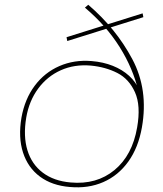

<svg xmlns="http://www.w3.org/2000/svg" viewBox="-20 -781 682 805"><path d="M259 -625 578 -725 581 -709 262 -609ZM575 -247Q560 -162 518 -103.5Q476 -45 413 -17.5Q350 10 273 3Q198 -3 147.5 -40.5Q97 -78 76.5 -141.5Q56 -205 70 -288Q84 -366 125.5 -421.5Q167 -477 229 -504Q291 -531 364 -525Q413 -521 453 -505Q493 -489 521.5 -463Q550 -437 565 -402L560 -399Q538 -494 481.5 -584Q425 -674 336 -749L350 -761Q466 -662 534.5 -533.5Q603 -405 575 -247ZM555 -247Q571 -338 546 -394Q521 -450 472 -475Q423 -500 361 -506Q292 -512 235 -486.5Q178 -461 140 -409.5Q102 -358 90 -288Q77 -210 95 -151Q113 -92 159.5 -57Q206 -22 276 -16Q385 -6 460 -68Q535 -130 555 -247Z"/></svg>

Font: Fixel Italic Variable 20240409 Display Thin
Style: Italic
Weight: 100
Italic angle: -10°
Designer: AlfaBravo + MacPaw
Foundry: Kyrylo Tkachov, Marchela Mozhyna, Serhii Makarenko, Maria Weinstein, Zakhar Kryvoshyya
Version: Version 1.211;Glyphs 3.2 (3225)